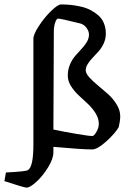

<svg xmlns="http://www.w3.org/2000/svg" viewBox="-80 -666 563 867"><path d="M307.1 -349.1Q307.1 -334.5 323.2 -316.7Q339.4 -298.8 362.1 -280.3Q384.8 -261.7 407.7 -241.2Q430.7 -220.7 446.8 -194.3Q462.9 -168 462.9 -141.1Q462.9 -120.1 456.1 -91.8Q439.9 -63.5 399.7 -27.3Q359.4 8.8 336.9 8.8Q289.1 8.8 161.1 -2.9V22Q161.1 50.8 137.2 89.6Q113.3 128.4 84.5 154.8Q55.7 181.2 40 181.2Q28.8 181.2 -60.1 151.9L-53.2 112.8Q37.6 108.4 45.9 102.1Q70.8 87.9 70.8 -13.2V-491.2Q70.8 -510.7 95.5 -548.6Q120.1 -586.4 150.6 -616.2Q181.2 -646 195.8 -646Q218.3 -646 239.7 -643.8Q261.2 -641.6 284.9 -636.2Q308.6 -630.9 328.1 -620.8Q347.7 -610.8 363.8 -596.9Q379.9 -583 388.9 -561.8Q397.9 -540.5 397.9 -514.2Q397.9 -491.2 388.7 -470.7Q379.4 -450.2 366 -435.1Q352.5 -419.9 339.1 -406Q325.7 -392.1 316.4 -377.4Q307.1 -362.8 307.1 -349.1ZM336.9 -51.8Q344.7 -51.8 355.5 -70.6Q366.2 -89.4 366.2 -106Q366.2 -130.9 351.8 -154.3Q337.4 -177.7 316.7 -197Q295.9 -216.3 275.4 -235.4Q254.9 -254.4 240.5 -277.3Q226.1 -300.3 226.1 -324.2Q226.1 -351.1 235.8 -374.3Q245.6 -397.5 259.8 -413.8Q273.9 -430.2 288.1 -445.1Q302.2 -460 312 -476.3Q321.8 -492.7 321.8 -509.8Q321.8 -525.4 310.5 -540.5Q299.3 -555.7 282.2 -560.1Q194.3 -582 182.1 -582Q175.3 -582 169.2 -564.2Q163.1 -546.4 163.1 -525.9L161.1 -81.1Q209.5 -70.8 265.9 -61.3Q322.3 -51.8 336.9 -51.8Z"/></svg>

Font: Grenze
Style: Regular
Weight: 400
Designer: Renata Polastri
Foundry: Omnibus-Type
Version: Version 1.002;PS 001.002;hotconv 1.0.88;makeotf.lib2.5.64775